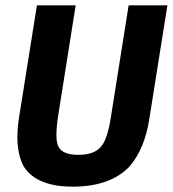

<svg xmlns="http://www.w3.org/2000/svg" viewBox="-20 -687 646 718"><path d="M45 -175Q45 -208 51 -246L118 -667H263L197 -251Q191 -211 191 -181.5Q191 -152 199 -138Q214 -108 273.5 -108Q333 -108 358 -139Q382 -166 395 -251L461 -667H606L539 -246Q522 -131 464 -64Q393 10 255.5 11Q118 12 69 -64Q45 -108 45 -175Z"/></svg>

Font: Rambla
Style: Bold Italic
Weight: 700
Italic angle: -12°
Designer: Martin Sommaruga
Foundry: Martin Sommaruga
Version: Version 1.001